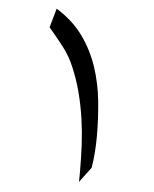

<svg xmlns="http://www.w3.org/2000/svg" viewBox="-50 -703 612 762"><g transform="rotate(5 256.0 -321.5)"><path d="M145 -660.2Q210.9 -619.6 251 -564Q291 -508.3 312.5 -443.6Q334 -378.9 341.1 -309.1Q348.1 -239.3 348.1 -170.9Q348.1 -139.6 345.9 -108.2Q343.8 -76.7 338.4 -43.5L293 17.1Q293.5 4.9 293.5 -6.8Q293.5 -18.6 293.5 -30.8Q293.5 -82 290.8 -133.1Q288.1 -184.1 280.8 -234.9Q273.4 -285.6 260.5 -335.9Q247.6 -386.2 226.6 -435.5Q209.5 -476.6 182.9 -511.2Q156.2 -545.9 123.5 -584Z"/></g></svg>

Font: Cardo
Style: Bold
Weight: 700
Designer: David J. Perry
Foundry: David J. Perry
Version: Version 1.0011